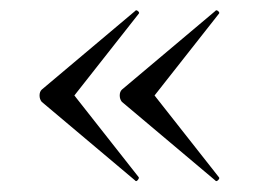

<svg xmlns="http://www.w3.org/2000/svg" viewBox="-20 -382 496 364"><path d="M236 -40 59 -189Q55 -194 55 -201Q55 -208 59 -212L236 -361Q238 -364 241.5 -361Q245 -358 243 -356L121 -201L243 -46Q244 -44 241 -40.5Q238 -37 236 -40ZM388 -40 211 -189Q207 -194 207 -201Q207 -208 211 -212L388 -361Q390 -364 393.5 -361Q397 -358 395 -356L273 -201L395 -46Q397 -44 393.5 -40.5Q390 -37 388 -40Z"/></svg>

Font: Cormorant Garamond Light
Style: Regular
Weight: 400
Version: Version 4.001